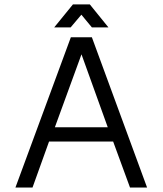

<svg xmlns="http://www.w3.org/2000/svg" viewBox="-20 -836 725 856"><path d="M342.8 -770.5 294.9 -713.9H221.7L305.2 -816.4H380.4L463.4 -713.9H389.6ZM48.8 0 295.9 -669.9H389.6L635.7 0H559.6L484.4 -205.1H198.7L125 0ZM224.6 -268.6H460.4L343.3 -593.8Z"/></svg>

Font: SengBuhan
Style: Regular
Weight: 400
Designer: John M. Durdin
Foundry: Lao Script for Windows
Version: Version 1.400